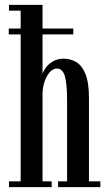

<svg xmlns="http://www.w3.org/2000/svg" viewBox="-20 -770 446 790"><path d="M17 0V-24H65V-628.5H16V-652.5H65V-726H17V-750H155V-652.5H281.5V-628.5H155V-465Q156.5 -474 166.8 -489.2Q177 -504.5 196 -516.5Q215 -528.5 242.5 -528.5Q270 -528.5 293.5 -514.8Q317 -501 331.5 -465.8Q346 -430.5 346 -366.5V-24H393V0H219V-24H256V-358Q256 -427 246.5 -457.5Q237 -488 214.5 -488Q191.5 -488 174 -457.8Q156.5 -427.5 155 -388V-24H192.5V0Z"/></svg>

Font: Imbue 50pt Medium
Style: Regular
Weight: 500
Designer: Tyler Finck
Foundry: Etcetera Type Company
Version: Version 1.102; ttfautohint (v1.8.3)